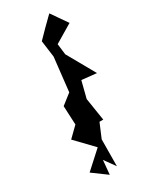

<svg xmlns="http://www.w3.org/2000/svg" viewBox="-178 -694 596 752"><g transform="rotate(-30 120.5 -318.0)"><path d="M121 0 122 -121 149 -185H166L150 -287L169 -362L236 -355L165 -481L159 -530L241 -579L191 -651C164 -625 137 -598 111 -571L121 -496L104 -344L58 -308L62 -223L18 -180L93 -102L16 -32L80 15L86 -49Z"/></g></svg>

Font: Charger Distortion
Style: 2It
Weight: 400
Designer: Jasper
Foundry: Cannot Into Space Fonts
Version: Version 0.98